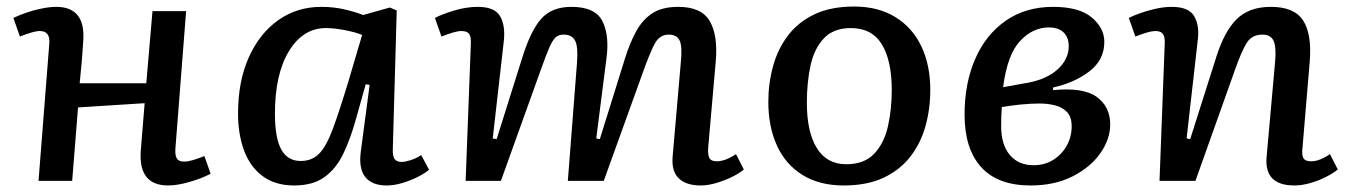

<svg xmlns="http://www.w3.org/2000/svg" viewBox="-20 -554 4135 588"><path d="M423 -238 219 -225 201 0H98L131 -421Q134 -459 102 -459Q83 -459 41 -442L21 -499Q37 -507 60 -515Q83 -523 108 -528Q133 -533 152 -533Q242 -533 235 -430Q233 -396 230 -361.5Q227 -327 224 -299H428L447 -520H550L517 -97Q516 -77 522 -68Q528 -59 545 -59Q563 -59 606 -76L625 -22Q599 -8 561 3Q523 14 495 14Q404 14 411 -91Z M1183 -99Q1182 -76 1188.5 -67Q1195 -58 1210 -58Q1220 -58 1237.5 -63.5Q1255 -69 1270 -79L1294 -34Q1281 -23 1259 -12Q1237 -1 1212 6.5Q1187 14 1164 14Q1119 14 1098.5 -12Q1078 -38 1085 -90L1112 -294L1100 -296L1070 -189Q1053 -128 1031 -82.5Q1009 -37 973.5 -11.5Q938 14 881 14Q823 14 784.5 -14.5Q746 -43 727.5 -93Q709 -143 709 -206Q709 -305 742 -378.5Q775 -452 832.5 -492.5Q890 -533 964 -533Q1002 -533 1036 -525Q1070 -517 1092 -508L1174 -531L1195 -522ZM901 -61Q935 -61 957 -83Q979 -105 999 -158.5Q1019 -212 1048 -308L1089 -447Q1070 -455 1037 -461.5Q1004 -468 978 -468Q908 -468 865 -397.5Q822 -327 822 -206Q822 -131 841.5 -96Q861 -61 901 -61Z M1747 -361Q1751 -410 1741.5 -429Q1732 -448 1706 -448Q1691 -448 1681.5 -439.5Q1672 -431 1661.5 -406.5Q1651 -382 1634 -334L1514 0H1406L1422 -420Q1423 -442 1416.5 -450.5Q1410 -459 1393 -459Q1383 -459 1367.5 -454.5Q1352 -450 1332 -442L1312 -499Q1332 -510 1370 -521.5Q1408 -533 1443 -533Q1495 -533 1511.5 -504.5Q1528 -476 1523 -429L1489 -130L1501 -128L1579 -376Q1605 -460 1637.5 -496.5Q1670 -533 1730 -533Q1803 -533 1825 -489Q1847 -445 1837 -373L1806 -130L1817 -128L1894 -375Q1909 -423 1928.5 -458.5Q1948 -494 1978 -513.5Q2008 -533 2057 -533Q2128 -533 2153.5 -489.5Q2179 -446 2172 -366L2149 -104Q2147 -80 2152.5 -70Q2158 -60 2175 -60Q2201 -60 2234 -82L2258 -35Q2244 -23 2221.5 -12Q2199 -1 2173.5 6.5Q2148 14 2126 14Q2081 14 2058.5 -8Q2036 -30 2040 -75L2065 -363Q2070 -411 2061.5 -429.5Q2053 -448 2028 -448Q2000 -448 1985 -420Q1970 -392 1948 -330L1829 0H1719Z M2564 14Q2490 14 2438 -18Q2386 -50 2359.5 -108Q2333 -166 2333 -242Q2333 -299 2347.5 -351.5Q2362 -404 2393 -445Q2424 -486 2474 -510Q2524 -534 2596 -534Q2669 -534 2721.5 -502Q2774 -470 2801.5 -412.5Q2829 -355 2829 -278Q2829 -221 2814.5 -168.5Q2800 -116 2768.5 -75Q2737 -34 2686.5 -10Q2636 14 2564 14ZM2572 -51Q2627 -51 2657.5 -83.5Q2688 -116 2699.5 -168Q2711 -220 2711 -278Q2711 -369 2680.5 -418.5Q2650 -468 2586 -468Q2533 -468 2503.5 -437Q2474 -406 2462.5 -354.5Q2451 -303 2451 -239Q2451 -150 2481.5 -100.5Q2512 -51 2572 -51Z M3136 14Q3036 14 2985 -42Q2934 -98 2934 -203Q2934 -299 2966.5 -373.5Q2999 -448 3060 -490.5Q3121 -533 3205 -533Q3285 -533 3323.5 -500.5Q3362 -468 3362 -426Q3362 -371 3317 -336Q3272 -301 3205 -286V-278Q3298 -287 3339 -257Q3380 -227 3380 -173Q3380 -128 3350 -85Q3320 -42 3265 -14Q3210 14 3136 14ZM3052 -287 3130 -301Q3187 -312 3220 -342.5Q3253 -373 3253 -413Q3253 -439 3237.5 -454.5Q3222 -470 3192 -470Q3143 -470 3104 -428.5Q3065 -387 3052 -287ZM3145 -48Q3180 -48 3206.5 -65Q3233 -82 3247.5 -109Q3262 -136 3262 -167Q3262 -196 3247.5 -211Q3233 -226 3210.5 -231.5Q3188 -237 3164 -237Q3135 -237 3102 -233.5Q3069 -230 3048 -226Q3047 -211 3046.5 -196.5Q3046 -182 3046 -168Q3046 -111 3072.5 -79.5Q3099 -48 3145 -48Z M4077 -35Q4064 -24 4041.5 -12.5Q4019 -1 3993 6.5Q3967 14 3944 14Q3851 14 3859 -74L3885 -365Q3889 -409 3880.5 -428.5Q3872 -448 3846 -448Q3814 -448 3798 -422.5Q3782 -397 3761 -337L3641 0H3531L3547 -421Q3548 -441 3541.5 -450Q3535 -459 3518 -459Q3500 -459 3457 -442L3437 -499Q3448 -505 3470 -513Q3492 -521 3518.5 -527Q3545 -533 3568 -533Q3621 -533 3637.5 -504Q3654 -475 3648 -430L3614 -130L3625 -128L3705 -380Q3730 -459 3768 -496Q3806 -533 3872 -533Q3944 -533 3971 -491Q3998 -449 3991 -365L3969 -103Q3966 -78 3972 -69Q3978 -60 3995 -60Q4021 -60 4053 -82Z"/></svg>

Font: Literata 7pt Medium
Style: Italic
Weight: 500
Italic angle: -2°
Designer: Latin by Veronika Burian and Jose Scaglione. Greek by Irene Vlachou. Cyrillic by Vera Evstafieva
Foundry: TypeTogether
Version: Version 3.002